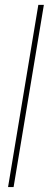

<svg xmlns="http://www.w3.org/2000/svg" viewBox="-20 -760 198 780"><path d="M158.2 -740.2 35.2 0H12.7L135.7 -740.2Z"/></svg>

Font: Inter 28pt Thin
Style: Italic
Weight: 250
Italic angle: -9.3988°
Designer: Rasmus Andersson
Foundry: rsms
Version: Version 4.001;git-66647c0bb